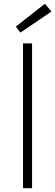

<svg xmlns="http://www.w3.org/2000/svg" viewBox="-20 -998 293 1018"><path d="M150 -768V0H102V-768ZM88 -825 64 -857 218 -978 253 -937Z"/></svg>

Font: Yaldevi ExtraLight ExtraLight
Style: Regular
Weight: 250
Version: Version 1.100